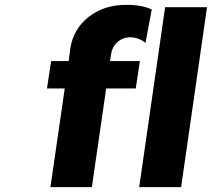

<svg xmlns="http://www.w3.org/2000/svg" viewBox="-20 -772 874 792"><path d="M173.8 -407.2 190.9 -520H263.2L270 -571.8Q282.2 -652.8 346.2 -702.6Q410.2 -752.4 502 -752Q565.4 -752 606 -732.9L580.1 -595.2Q554.2 -616.7 519 -618.2Q487.8 -618.7 465.1 -598.9Q442.4 -579.1 438 -546.9L434.1 -520H557.1L540 -407.2H418L358.9 0H188L247.1 -407.2ZM554.2 0 661.1 -742.2H834L727.1 0Z"/></svg>

Font: Trueno
Style: Bold Italic
Weight: 700
Designer: Julieta Ulanovsky
Foundry: Julieta Ulanovsky
Version: Version 3.001b | FøM Fix